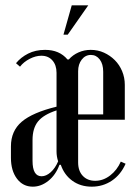

<svg xmlns="http://www.w3.org/2000/svg" viewBox="-20 -691 514 720"><path d="M192 -418Q192 -447 176.5 -464.5Q161 -482 135 -482Q114 -482 91.5 -470.5Q69 -459 55 -441L40 -454Q58 -476 85.5 -490Q113 -504 149 -504Q203 -504 233 -468H238Q253 -485 274.5 -494.5Q296 -504 320 -504Q347 -504 370 -493.5Q393 -483 410.5 -465.5Q428 -448 438 -424Q448 -400 448 -373V-242H273V-82Q273 -50 290.5 -31.5Q308 -13 337 -13Q367 -13 393 -33Q419 -53 433 -85L451 -77Q433 -36 399.5 -13.5Q366 9 324 9Q282 9 251.5 -13Q221 -35 208 -73H203Q189 -35 161.5 -13Q134 9 103 9Q66 9 43.5 -21Q21 -51 21 -99V-142Q21 -200 61.5 -234.5Q102 -269 192 -291ZM273 -424V-262H367V-422Q367 -451 354 -468Q341 -485 321 -485Q300 -485 286.5 -467.5Q273 -450 273 -424ZM136 -30Q153 -30 170 -45Q187 -60 198 -86Q192 -104 192 -123V-277Q143 -261 122.5 -235.5Q102 -210 102 -166V-88Q102 -30 136 -30ZM218 -561 249 -671H311L234 -561Z"/></svg>

Font: Moniqa SemBd Narrow Heading
Style: Regular
Weight: 600
Width: 4
Designer: Rajesh Rajput
Foundry: Rajesh Rajput
Version: Version 1.000